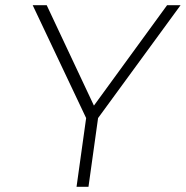

<svg xmlns="http://www.w3.org/2000/svg" viewBox="-20 -720 716 740"><path d="M312 -265 106 -700H160L342 -313L624 -700H676L358 -265L321 0H275Z"/></svg>

Font: Retni Sans Light
Style: Italic
Weight: 300
Italic angle: -8°
Designer: Vitaly Kuzmin
Foundry: ParaType Ltd.
Version: Version 1.00;June 10, 2019;FontCreator 11.5.0.2425 64-bit; t